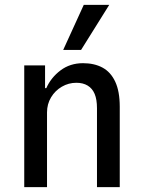

<svg xmlns="http://www.w3.org/2000/svg" viewBox="-20 -764 587 784"><path d="M79 0V-497H164V-404H169Q188 -447 227 -476.5Q266 -506 319 -506Q365 -506 398.5 -488Q432 -470 450.5 -430.5Q469 -391 469 -328V0H376V-322Q376 -358 366.5 -380.5Q357 -403 338 -414.5Q319 -426 292 -426Q260 -426 232.5 -410Q205 -394 188.5 -366.5Q172 -339 172 -305V0ZM238 -560 322 -744H426L311 -560Z"/></svg>

Font: Nunito Sans 7pt Condensed Medium
Style: Regular
Weight: 500
Width: 3
Designer: Vernon Adams
Foundry: Vernon Adams
Version: Version 3.101;gftools[0.9.27]